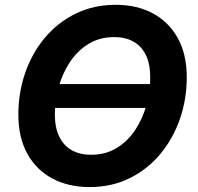

<svg xmlns="http://www.w3.org/2000/svg" viewBox="-20 -757 811 787"><path d="M644.5 -412.4 634.5 -314.7H164L174.1 -412.4ZM346.8 9.8Q260.4 9.8 194.6 -25.3Q128.9 -60.3 92.1 -126.7Q55.2 -193.2 55.2 -287.7Q55.2 -376.7 83.1 -457.8Q111 -538.8 163.5 -601.7Q216 -664.6 289.7 -700.9Q363.3 -737.3 454.6 -737.3Q540.8 -737.3 606.2 -702.4Q671.6 -667.5 708.6 -601Q745.5 -534.6 745.5 -439.8Q745.5 -350.5 717.5 -269.6Q689.5 -188.7 637.1 -125.7Q584.7 -62.8 511.3 -26.5Q437.9 9.8 346.8 9.8ZM352.9 -122.6Q413.1 -122.6 458.6 -150.5Q504.1 -178.5 534.7 -225Q565.3 -271.6 580.6 -327.7Q595.8 -383.7 595.8 -439.7Q595.8 -494.1 578.1 -530.9Q560.4 -567.6 527.3 -586.3Q494.3 -605 448.6 -605Q388.4 -605 342.8 -576.9Q297.1 -548.8 266.4 -502.3Q235.7 -455.7 220.3 -399.9Q204.9 -344 204.9 -288Q204.9 -233.9 222.9 -197Q240.9 -160.1 274 -141.4Q307.2 -122.6 352.9 -122.6Z"/></svg>

Font: Inter Variable
Style: Italic
Weight: 400
Italic angle: -9.39999°
Designer: Rasmus Andersson
Foundry: rsms
Version: Version 4.001;git-9221beed3